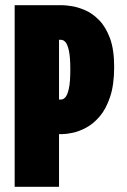

<svg xmlns="http://www.w3.org/2000/svg" viewBox="-20 -720 490 740"><path d="M36.5 0V-700H219.5Q232.5 -700 256.8 -696.2Q281 -692.5 309 -680.2Q337 -668 362.2 -642.2Q387.5 -616.5 403.8 -572.8Q420 -529 420 -462Q420 -393 404.2 -346.2Q388.5 -299.5 364 -271Q339.5 -242.5 311.8 -227.8Q284 -213 259.2 -208Q234.5 -203 219.5 -203H207.5V0ZM207.5 -336.5H216Q224 -336.5 232 -345.2Q240 -354 245.5 -378.8Q251 -403.5 251 -452Q251 -500.5 245.5 -525Q240 -549.5 232 -558Q224 -566.5 216 -566.5H207.5Z"/></svg>

Font: Trispace Condensed ExtraBold
Style: Regular
Weight: 800
Width: 3
Designer: Tyler Finck
Foundry: Etcetera Type Company
Version: Version 1.210; ttfautohint (v1.8.3)